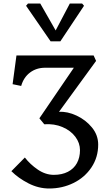

<svg xmlns="http://www.w3.org/2000/svg" viewBox="-20 -1067 636 1097"><path d="M45 -89 122 -167Q152 -128 196 -98Q240 -68 288 -68Q334 -68 368 -85.5Q402 -103 419.5 -135Q437 -167 437 -209Q437 -250 410.5 -285.5Q384 -321 337 -341Q290 -361 233 -357L205 -391L402 -680H238Q188 -680 151.5 -652.5Q115 -625 101 -576L52 -586L74 -750H515L529 -719L317 -428Q365 -431 417.5 -406.5Q470 -382 505.5 -338.5Q541 -295 541 -241Q541 -168 502.5 -110.5Q464 -53 400 -21.5Q336 10 261 10Q200 10 142.5 -19.5Q85 -49 45 -89ZM129 -1034 140 -1047H210L298 -893L379 -1047H449L460 -1034L325 -831H269Z"/></svg>

Font: TMT Limkin
Style: Regular
Weight: 400
Designer: Gabriel Drozdov
Version: Version 1.000;Glyphs 3.1.2 (3151)